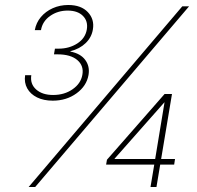

<svg xmlns="http://www.w3.org/2000/svg" viewBox="-20 -753 792 773"><path d="M192.4 -347.7Q155.8 -347.7 129.2 -360.8Q102.5 -374 89.6 -397.2Q76.7 -420.4 81.1 -450.2H106Q100.6 -415 125.5 -392.8Q150.4 -370.6 193.8 -370.6Q239.3 -370.6 272.2 -393.6Q305.2 -416.5 311.5 -451.2Q318.4 -487.8 291.5 -511Q264.6 -534.2 211.9 -534.2H197.3L201.2 -557.1H215.8Q258.8 -557.1 291.3 -578.1Q323.7 -599.1 329.6 -634.8Q335 -668 313.7 -689.2Q292.5 -710.4 252.4 -710.4Q212.4 -710.4 181.6 -688.7Q150.9 -667 145 -631.8H120.1Q125.5 -661.6 144.5 -684.3Q163.6 -707 192.4 -720Q221.2 -732.9 254.9 -732.9Q306.6 -732.9 333.7 -704.1Q360.8 -675.3 354 -634.8Q349.1 -603 325 -579.6Q300.8 -556.2 263.7 -546.9L263.2 -545.4Q304.2 -537.6 323.2 -511.7Q342.3 -485.8 336.4 -451.2Q328.6 -406.7 288.1 -377.2Q247.6 -347.7 192.4 -347.7ZM95.2 0 713.9 -727.5H741.2L121.6 0ZM407.2 -90.3 410.6 -109.9 642.6 -374.5H659.2L653.8 -340.8H641.6L441.4 -114.3V-112.8H684.6L681.2 -90.3ZM585.9 0 602.1 -96.7 603.5 -105.5 647.9 -374.5H672.4L609.9 0Z"/></svg>

Font: Inter 24pt Thin
Style: Italic
Weight: 250
Italic angle: -9.3988°
Version: Version 4.001;git-66647c0bb